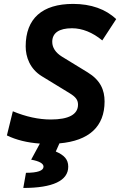

<svg xmlns="http://www.w3.org/2000/svg" viewBox="-20 -723 626 978"><path d="M98.6 234.4C249 234.4 327.6 197.3 327.6 126C327.6 88.4 306.2 66.9 264.2 48.8L282.7 7.3C433.6 -5.9 512.7 -78.1 512.7 -206.1C512.7 -264.6 491.7 -314.5 426.3 -354.5L295.4 -434.6C263.2 -454.6 246.1 -480.5 246.1 -509.8C246.1 -555.2 280.8 -579.1 346.7 -579.1C398.9 -579.1 452.1 -557.6 501 -517.1L571.8 -625.5C519 -676.3 443.4 -703.1 352.5 -703.1C195.3 -703.1 110.8 -628.9 110.8 -486.8C110.8 -433.6 131.8 -372.1 193.4 -334.5L335 -248C365.2 -229.5 377.4 -214.4 377.4 -189.9C377.4 -140.1 330.1 -114.3 238.3 -114.3C177.7 -114.3 111.8 -128.4 45.4 -156.2L15.1 -33.2C62 -10.3 119.1 3.9 183.1 8.3L138.7 90.3C180.2 97.7 201.7 109.9 201.7 126C201.7 146.5 170.9 157.2 112.3 157.2Z"/></svg>

Font: Cascadia Code NF
Style: Bold Italic
Weight: 700
Italic angle: -10°
Monospace: yes
Designer: Aaron Bell
Foundry: Saja Typeworks
Version: Version 2404.023